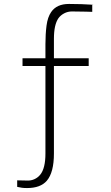

<svg xmlns="http://www.w3.org/2000/svg" viewBox="-20 -702 561 972"><path d="M67 244V211L117 212Q137 213 154.5 205Q172 197 184 182Q210 150 210 75V-368H94V-407H210V-478Q210 -529 215.5 -572Q221 -615 239 -641Q267 -682 329 -682Q361 -682 391.5 -681Q422 -680 441.5 -678.5Q461 -677 447 -677V-642Q427 -642 415 -643L344 -644Q323 -644 305 -634.5Q287 -625 276 -610Q253 -577 253 -506V-407H429V-368H253V75Q253 171 217 213Q185 250 117 250Q101 250 90.5 248.5Q80 247 67 244Z"/></svg>

Font: Bellota Text Light
Style: Regular
Weight: 300
Designer: Kemie Guaida
Foundry: Kemie Guaida
Version: Version 4.001